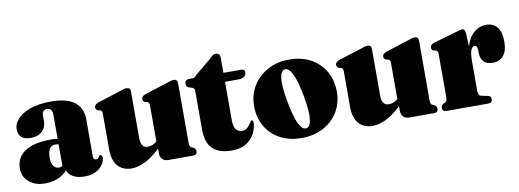

<svg xmlns="http://www.w3.org/2000/svg" viewBox="-51 -841 3052 1128"><g transform="rotate(-10 1475.0 -277.0)"><path d="M13 -102Q13 -166 65.5 -202.2Q118 -238.5 226 -238.5Q246.5 -238.5 262 -235V-381Q262 -398.5 253.5 -408.8Q245 -419 231.5 -419Q218 -419 209.5 -411Q201 -403 201 -389.5V-351.5Q201 -314.5 176 -291.2Q151 -268 107.5 -268Q34.5 -268 34.5 -333.5Q34.5 -363.5 59.5 -392.2Q84.5 -421 135 -439.5Q185.5 -458 260.5 -458Q356.5 -458 402 -421.8Q447.5 -385.5 447.5 -319.5V-98.5Q447.5 -77.5 464.5 -77.5Q478.5 -77.5 483.5 -93.5Q486 -97.5 491.5 -97.5Q503.5 -97.5 503.5 -80Q503.5 -62 490.2 -41Q477 -20 450 -5Q423 10 381 10Q338 10 311.5 -5.5Q285 -21 277.5 -45Q256 -18.5 220.8 -4.2Q185.5 10 145.5 10Q85.5 10 49.2 -21.5Q13 -53 13 -102ZM196.5 -134Q196.5 -100 208.8 -84Q221 -68 241 -67.5Q251.5 -67.5 262 -73.5V-202Q252.5 -205 239.5 -205Q219.5 -205 208 -187Q196.5 -169 196.5 -134Z M549 -122V-332.5Q549 -344 546.2 -349Q543.5 -354 537 -357L525 -358.5Q511 -365.5 511 -379Q511 -394.5 532.5 -403.5L672 -448Q688 -454 696.2 -456Q704.5 -458 712.5 -458Q734.5 -458 734.5 -434V-155.5Q734.5 -97.5 777.5 -97.5Q805.5 -97.5 830.5 -119.5V-332.5Q830.5 -344 827.5 -349Q824.5 -354 818 -357L806 -358.5Q792 -365.5 792 -379Q792 -394.5 814 -403.5L953.5 -448Q969 -454 977.5 -456Q986 -458 993.5 -458Q1015.5 -458 1015.5 -434V-82.5Q1015.5 -66.5 1018.2 -59.8Q1021 -53 1027 -50L1039 -45.5Q1053 -36 1053 -22.5Q1053 0 1029.5 0H881.5Q858 0 845.5 -13.2Q833 -26.5 833 -47V-76Q781.5 -28 739 -8.2Q696.5 11.5 660.5 11.5Q609.5 11.5 579.2 -22Q549 -55.5 549 -122Z M1095 -392.5 1071.5 -400Q1063 -403.5 1060.5 -409.5Q1058 -415.5 1058 -424Q1058 -434.5 1065.2 -441.2Q1072.5 -448 1084 -448H1108.5Q1113 -448 1117.8 -451.5Q1122.5 -455 1131.5 -465.5L1224 -542Q1244.5 -566.5 1264 -566.5Q1288.5 -566.5 1288.5 -537.5V-448H1393Q1416 -448 1416 -428.5Q1416 -414 1403.5 -404.2Q1391 -394.5 1363.5 -394.5H1288.5V-166.5Q1288.5 -93 1338.5 -93Q1360 -93 1374.2 -109.2Q1388.5 -125.5 1400.5 -143.5Q1405 -145.5 1409 -141.5Q1413 -137.5 1412.5 -126.5Q1407 -65.5 1367 -27.8Q1327 10 1259.5 10Q1183 10 1145 -26.5Q1107 -63 1107 -141.5V-367.5Q1107 -378 1105 -383.2Q1103 -388.5 1095 -392.5Z M1682.5 -458Q1755 -458 1809.8 -428Q1864.5 -398 1895 -345Q1925.5 -292 1925.5 -222.5Q1925.5 -156.5 1893.8 -104Q1862 -51.5 1805.8 -21.2Q1749.5 9 1675 9Q1602.5 9 1547.8 -20.5Q1493 -50 1462.5 -102.8Q1432 -155.5 1432 -224.5Q1432 -290.5 1464 -343.2Q1496 -396 1552.5 -427Q1609 -458 1682.5 -458ZM1713 -43Q1736 -47.5 1741.5 -93Q1747 -138.5 1729.5 -234Q1711.5 -329 1690.2 -369.5Q1669 -410 1645.5 -405.5Q1622.5 -400.5 1617.2 -355.2Q1612 -310 1629.5 -214.5Q1647.5 -119 1668.5 -78.5Q1689.5 -38 1713 -43Z M1986.5 -122V-332.5Q1986.5 -344 1983.8 -349Q1981 -354 1974.5 -357L1962.5 -358.5Q1948.5 -365.5 1948.5 -379Q1948.5 -394.5 1970 -403.5L2109.5 -448Q2125.5 -454 2133.8 -456Q2142 -458 2150 -458Q2172 -458 2172 -434V-155.5Q2172 -97.5 2215 -97.5Q2243 -97.5 2268 -119.5V-332.5Q2268 -344 2265 -349Q2262 -354 2255.5 -357L2243.5 -358.5Q2229.5 -365.5 2229.5 -379Q2229.5 -394.5 2251.5 -403.5L2391 -448Q2406.5 -454 2415 -456Q2423.5 -458 2431 -458Q2453 -458 2453 -434V-82.5Q2453 -66.5 2455.8 -59.8Q2458.5 -53 2464.5 -50L2476.5 -45.5Q2490.5 -36 2490.5 -22.5Q2490.5 0 2467 0H2319Q2295.5 0 2283 -13.2Q2270.5 -26.5 2270.5 -47V-76Q2219 -28 2176.5 -8.2Q2134 11.5 2098 11.5Q2047 11.5 2016.8 -22Q1986.5 -55.5 1986.5 -122Z M2732.5 -429 2736 -350Q2752 -404.5 2784.5 -431.2Q2817 -458 2856.5 -458Q2899 -458 2922.2 -429.2Q2945.5 -400.5 2945.5 -343Q2945.5 -285.5 2921.2 -258.5Q2897 -231.5 2859.5 -231.5Q2822 -231.5 2804.2 -250Q2786.5 -268.5 2786 -302.5L2785.5 -322.5Q2785 -347 2768 -347Q2738.5 -347 2738.5 -261V-85Q2738.5 -56 2757 -52.5L2794.5 -45Q2814 -41.5 2814 -22.5Q2814 0 2789.5 0H2539.5Q2516 0 2516 -22.5Q2516 -35.5 2530 -45.5L2541.5 -50Q2547.5 -53 2550.2 -59.5Q2553 -66 2553 -81V-335Q2553 -347 2550.2 -352.2Q2547.5 -357.5 2541 -360.5L2528 -362Q2514.5 -369 2514.5 -382Q2514.5 -398 2536.5 -407L2678.5 -447.5Q2703.5 -456.5 2714 -456.5Q2722 -456.5 2726.2 -450.5Q2730.5 -444.5 2732.5 -429Z"/></g></svg>

Font: Fraunces 144pt Soft Black
Style: Regular
Weight: 900
Version: Version 1.000;[b76b70a41]